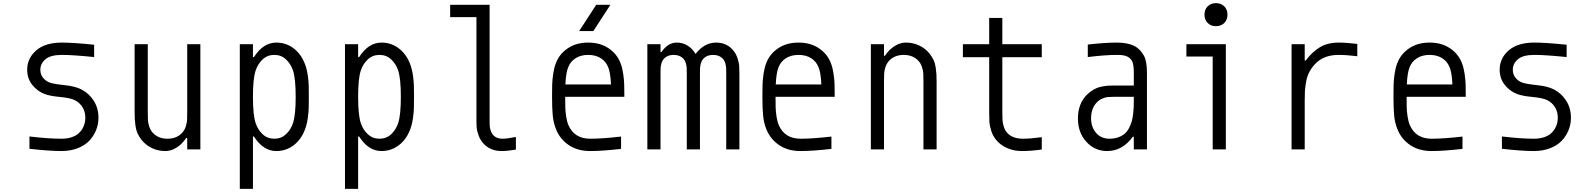

<svg xmlns="http://www.w3.org/2000/svg" viewBox="-20 -947 10040 1217"><path d="M369.1 10.4Q294.3 10.4 166.7 -3.9V-82Q288.4 -67.7 369.1 -67.7Q404.3 -67.7 431.6 -76.5Q459 -85.3 475.6 -99.3Q492.2 -113.3 502.6 -131.5Q513 -149.7 516.9 -166.7Q520.8 -183.6 520.8 -200.5Q520.8 -238.9 502.9 -267.6Q485 -296.2 455.7 -311.2Q427.1 -326.2 360.7 -332.4Q294.3 -338.5 261.7 -351.6Q216.1 -369.1 184.2 -409.5Q152.3 -449.9 152.3 -505.2Q152.3 -577.5 209.3 -627.3Q266.3 -677.1 372.4 -677.1Q444.7 -677.1 576.8 -663.4V-585.3Q443.4 -599 372.4 -599Q300.1 -599 267.9 -571.3Q235.7 -543.6 235.7 -505.2Q235.7 -475.9 252 -455.1Q268.2 -434.2 293 -424.5Q317.7 -414.7 387.4 -407.6Q457 -400.4 496.1 -380.2Q544.3 -355.5 574.2 -308.3Q604.2 -261.1 604.2 -200.5Q604.2 -159.5 589.2 -122.4Q574.2 -85.3 546.2 -55.3Q518.2 -25.4 472.3 -7.5Q426.4 10.4 369.1 10.4Z M1028.6 10.4Q981.8 10.4 942.7 -8.5Q903.6 -27.3 878.3 -59.2Q862 -79.4 852.2 -100.9Q842.4 -122.4 838.9 -148.4Q835.3 -174.5 834.3 -191.4Q833.3 -208.3 833.3 -238.9V-666.7H916.7V-238.9Q916.7 -203.1 917.6 -185.5Q918.6 -168 925.5 -146.2Q932.3 -124.3 946 -108.1Q981.1 -67.7 1041.7 -67.7Q1102.2 -67.7 1137.4 -108.1Q1151 -124.3 1157.9 -146.2Q1164.7 -168 1165.7 -185.5Q1166.7 -203.1 1166.7 -238.9V-666.7H1250V0H1166.7V-72.9H1160.2Q1136.1 -35.2 1100.6 -12.4Q1065.1 10.4 1028.6 10.4Z M1731.8 10.4Q1648.4 10.4 1589.8 -81.4H1583.3V250H1500V-666.7H1583.3V-585.3H1589.8Q1648.4 -677.1 1731.8 -677.1Q1796.2 -677.1 1846.4 -636.4Q1896.5 -595.7 1919.3 -522.8Q1927.7 -495.4 1932 -461.6Q1936.2 -427.7 1936.8 -404Q1937.5 -380.2 1937.5 -333.3Q1937.5 -286.5 1936.8 -262.7Q1936.2 -238.9 1932 -205.1Q1927.7 -171.2 1919.3 -143.9Q1896.5 -71 1846.4 -30.3Q1796.2 10.4 1731.8 10.4ZM1837.2 -166.7Q1854.2 -218.1 1854.2 -333.3Q1854.2 -448.6 1837.2 -500Q1822.9 -542.3 1792.6 -570.6Q1762.4 -599 1718.8 -599Q1675.1 -599 1644.9 -570.6Q1614.6 -542.3 1600.3 -500Q1583.3 -448.6 1583.3 -333.3Q1583.3 -218.1 1600.3 -166.7Q1614.6 -124.3 1644.9 -96Q1675.1 -67.7 1718.8 -67.7Q1762.4 -67.7 1792.6 -96Q1822.9 -124.3 1837.2 -166.7Z M2398.4 10.4Q2315.1 10.4 2256.5 -81.4H2250V250H2166.7V-666.7H2250V-585.3H2256.5Q2315.1 -677.1 2398.4 -677.1Q2462.9 -677.1 2513 -636.4Q2563.2 -595.7 2585.9 -522.8Q2594.4 -495.4 2598.6 -461.6Q2602.9 -427.7 2603.5 -404Q2604.2 -380.2 2604.2 -333.3Q2604.2 -286.5 2603.5 -262.7Q2602.9 -238.9 2598.6 -205.1Q2594.4 -171.2 2585.9 -143.9Q2563.2 -71 2513 -30.3Q2462.9 10.4 2398.4 10.4ZM2503.9 -166.7Q2520.8 -218.1 2520.8 -333.3Q2520.8 -448.6 2503.9 -500Q2489.6 -542.3 2459.3 -570.6Q2429 -599 2385.4 -599Q2341.8 -599 2311.5 -570.6Q2281.2 -542.3 2266.9 -500Q2250 -448.6 2250 -333.3Q2250 -218.1 2266.9 -166.7Q2281.2 -124.3 2311.5 -96Q2341.8 -67.7 2385.4 -67.7Q2429 -67.7 2459.3 -96Q2489.6 -124.3 2503.9 -166.7Z M3250 1.3Q3194 10.4 3160.2 10.4Q3090.5 10.4 3047.5 -33.9Q3025.4 -56.6 3014.3 -86.9Q3003.3 -117.2 3001.6 -135.1Q3000 -153 3000 -181.6V-838.5H2833.3V-916.7H3083.3V-181.6Q3083.3 -161.5 3084 -150.4Q3084.6 -139.3 3088.9 -123.7Q3093.1 -108.1 3101.6 -96.4Q3123 -67.7 3166.7 -67.7Q3193.4 -67.7 3250 -78.8Z M3651 -750 3759.1 -916.7H3849L3740.9 -750ZM3581.4 -520.2Q3567.7 -488.9 3563.8 -411.5H3852.9Q3849 -488.9 3835.3 -520.2Q3821 -557.3 3788.1 -578.1Q3755.2 -599 3708.3 -599Q3661.5 -599 3628.6 -578.1Q3595.7 -557.3 3581.4 -520.2ZM3913.4 -546.2Q3924.5 -518.2 3930 -480.5Q3935.5 -442.7 3936.5 -413.7Q3937.5 -384.8 3937.5 -333.3H3562.5Q3562.5 -289.1 3563.2 -265.3Q3563.8 -241.5 3568.7 -208.3Q3573.6 -175.1 3583.3 -153Q3621.1 -67.7 3721.4 -67.7Q3796.9 -67.7 3916.7 -81.4V-3.3Q3798.2 10.4 3721.4 10.4Q3640.6 10.4 3585.3 -27.3Q3529.9 -65.1 3505.2 -125.7Q3488.3 -166.7 3483.7 -213.5Q3479.2 -260.4 3479.2 -333.3Q3479.2 -384.8 3480.1 -413.7Q3481.1 -442.7 3486.7 -480.5Q3492.2 -518.2 3503.3 -546.2Q3524.7 -604.2 3578.5 -640.6Q3632.2 -677.1 3708.3 -677.1Q3784.5 -677.1 3838.2 -640.6Q3891.9 -604.2 3913.4 -546.2Z M4269.5 -677.1Q4308.6 -677.1 4339.5 -657.2Q4370.4 -637.4 4388.7 -604.8Q4444 -677.1 4519.5 -677.1Q4591.1 -677.1 4632.8 -621.1Q4648.4 -599.6 4656.2 -573.6Q4664.1 -547.5 4665.4 -529Q4666.7 -510.4 4666.7 -475.3V0H4583.3V-475.3Q4583.3 -503.3 4582.7 -516.3Q4582 -529.3 4577.5 -545.6Q4572.9 -561.8 4563.8 -572.3Q4540.4 -599 4500 -599Q4459.6 -599 4436.2 -572.3Q4427.1 -561.8 4422.5 -545.6Q4418 -529.3 4417.3 -516.3Q4416.7 -503.3 4416.7 -475.3V0H4333.3V-475.3Q4333.3 -503.3 4332.7 -516.3Q4332 -529.3 4327.5 -545.6Q4322.9 -561.8 4313.8 -572.3Q4290.4 -599 4250 -599Q4209.6 -599 4186.2 -572.3Q4177.1 -561.8 4172.5 -545.6Q4168 -529.3 4167.3 -516.3Q4166.7 -503.3 4166.7 -475.3V0H4083.3V-666.7H4166.7V-617.8H4173.2Q4213.5 -677.1 4269.5 -677.1Z M4914.7 -520.2Q4901 -488.9 4897.1 -411.5H5186.2Q5182.3 -488.9 5168.6 -520.2Q5154.3 -557.3 5121.4 -578.1Q5088.5 -599 5041.7 -599Q4994.8 -599 4961.9 -578.1Q4929 -557.3 4914.7 -520.2ZM5246.7 -546.2Q5257.8 -518.2 5263.3 -480.5Q5268.9 -442.7 5269.9 -413.7Q5270.8 -384.8 5270.8 -333.3H4895.8Q4895.8 -289.1 4896.5 -265.3Q4897.1 -241.5 4902 -208.3Q4906.9 -175.1 4916.7 -153Q4954.4 -67.7 5054.7 -67.7Q5130.2 -67.7 5250 -81.4V-3.3Q5131.5 10.4 5054.7 10.4Q4974 10.4 4918.6 -27.3Q4863.3 -65.1 4838.5 -125.7Q4821.6 -166.7 4817.1 -213.5Q4812.5 -260.4 4812.5 -333.3Q4812.5 -384.8 4813.5 -413.7Q4814.5 -442.7 4820 -480.5Q4825.5 -518.2 4836.6 -546.2Q4858.1 -604.2 4911.8 -640.6Q4965.5 -677.1 5041.7 -677.1Q5117.8 -677.1 5171.5 -640.6Q5225.3 -604.2 5246.7 -546.2Z M5721.4 -677.1Q5768.2 -677.1 5807.3 -658.2Q5846.4 -639.3 5871.7 -607.4Q5888 -587.2 5897.8 -565.8Q5907.6 -544.3 5911.1 -518.2Q5914.7 -492.2 5915.7 -475.3Q5916.7 -458.3 5916.7 -427.7V0H5833.3V-427.7Q5833.3 -463.5 5832.4 -481.1Q5831.4 -498.7 5824.5 -520.5Q5817.7 -542.3 5804 -558.6Q5768.9 -599 5708.3 -599Q5647.8 -599 5612.6 -558.6Q5599 -542.3 5592.1 -520.5Q5585.3 -498.7 5584.3 -481.1Q5583.3 -463.5 5583.3 -427.7V0H5500V-666.7H5583.3V-593.8H5589.8Q5613.9 -631.5 5649.4 -654.3Q5684.9 -677.1 5721.4 -677.1Z M6583.3 0.7Q6513.7 10.4 6458.3 10.4Q6406.2 10.4 6363.6 -8.5Q6321 -27.3 6294.3 -59.9Q6273.4 -84.6 6263 -117.8Q6252.6 -151 6251.3 -173.2Q6250 -195.3 6250 -234.4V-584.6H6083.3V-666.7H6250V-833.3H6333.3V-666.7H6583.3V-584.6H6333.3V-240.9Q6333.3 -205.1 6334.3 -187.5Q6335.3 -169.9 6341.8 -147.1Q6348.3 -124.3 6361.3 -108.1Q6395.2 -67.7 6464.8 -67.7Q6511.1 -67.7 6583.3 -77.5Z M7166.7 -333.3H7039.1Q7015 -333.3 7001.6 -332Q6988.3 -330.7 6968.1 -322.6Q6947.9 -314.5 6932.3 -298.2Q6895.8 -259.8 6895.8 -197.3Q6895.8 -141.9 6927.4 -104.8Q6959 -67.7 7013 -67.7Q7044.3 -67.7 7068.7 -76.8Q7093.1 -85.9 7109 -99.6Q7125 -113.3 7136.4 -135.4Q7147.8 -157.6 7153.3 -176.8Q7158.9 -196 7162.1 -222.7Q7165.4 -249.3 7166 -266.3Q7166.7 -283.2 7166.7 -306.6ZM7062.5 -677.1Q7118.5 -677.1 7160.8 -659.8Q7203.1 -642.6 7230.5 -594.4Q7250 -559.9 7250 -487.6V0H7166.7V-80.1H7160.2Q7094.4 10.4 6997.4 10.4Q6919.3 10.4 6865.9 -48.2Q6812.5 -106.8 6812.5 -196Q6812.5 -289.7 6869.8 -347Q6890.6 -367.2 6914.1 -380.2Q6937.5 -393.2 6963.2 -398.1Q6988.9 -403 7003.6 -404Q7018.2 -404.9 7040.4 -404.9H7166.7V-484.4Q7166.7 -541 7154.9 -561.2Q7143.9 -580.1 7123.4 -589.5Q7102.9 -599 7062.5 -599Q6984.4 -599 6875 -585.3V-664.7Q6982.4 -677.1 7062.5 -677.1Z M7634.8 -906.9Q7654.9 -927.1 7687.5 -927.1Q7720.1 -927.1 7740.2 -906.9Q7760.4 -886.7 7760.4 -854.2Q7760.4 -821.6 7740.2 -801.4Q7720.1 -781.2 7687.5 -781.2Q7654.9 -781.2 7634.8 -801.4Q7614.6 -821.6 7614.6 -854.2Q7614.6 -886.7 7634.8 -906.9ZM7666.7 0V-588.5H7500V-666.7H7750V0Z M8466.1 -599Q8377.6 -599 8326.2 -551.4Q8299.5 -526.7 8282.6 -496.7Q8265.6 -466.8 8259.1 -430Q8252.6 -393.2 8251.3 -370.4Q8250 -347.7 8250 -309.2V0H8166.7V-666.7H8250V-563.2H8256.5Q8296.9 -617.8 8346 -647.5Q8395.2 -677.1 8466.1 -677.1Q8514.3 -677.1 8583.3 -668.6V-590.5Q8514.3 -599 8466.1 -599Z M8914.7 -520.2Q8901 -488.9 8897.1 -411.5H9186.2Q9182.3 -488.9 9168.6 -520.2Q9154.3 -557.3 9121.4 -578.1Q9088.5 -599 9041.7 -599Q8994.8 -599 8961.9 -578.1Q8929 -557.3 8914.7 -520.2ZM9246.7 -546.2Q9257.8 -518.2 9263.3 -480.5Q9268.9 -442.7 9269.9 -413.7Q9270.8 -384.8 9270.8 -333.3H8895.8Q8895.8 -289.1 8896.5 -265.3Q8897.1 -241.5 8902 -208.3Q8906.9 -175.1 8916.7 -153Q8954.4 -67.7 9054.7 -67.7Q9130.2 -67.7 9250 -81.4V-3.3Q9131.5 10.4 9054.7 10.4Q8974 10.4 8918.6 -27.3Q8863.3 -65.1 8838.5 -125.7Q8821.6 -166.7 8817.1 -213.5Q8812.5 -260.4 8812.5 -333.3Q8812.5 -384.8 8813.5 -413.7Q8814.5 -442.7 8820 -480.5Q8825.5 -518.2 8836.6 -546.2Q8858.1 -604.2 8911.8 -640.6Q8965.5 -677.1 9041.7 -677.1Q9117.8 -677.1 9171.5 -640.6Q9225.3 -604.2 9246.7 -546.2Z M9702.5 10.4Q9627.6 10.4 9500 -3.9V-82Q9621.7 -67.7 9702.5 -67.7Q9737.6 -67.7 9765 -76.5Q9792.3 -85.3 9808.9 -99.3Q9825.5 -113.3 9835.9 -131.5Q9846.4 -149.7 9850.3 -166.7Q9854.2 -183.6 9854.2 -200.5Q9854.2 -238.9 9836.3 -267.6Q9818.4 -296.2 9789.1 -311.2Q9760.4 -326.2 9694 -332.4Q9627.6 -338.5 9595.1 -351.6Q9549.5 -369.1 9517.6 -409.5Q9485.7 -449.9 9485.7 -505.2Q9485.7 -577.5 9542.6 -627.3Q9599.6 -677.1 9705.7 -677.1Q9778 -677.1 9910.2 -663.4V-585.3Q9776.7 -599 9705.7 -599Q9633.5 -599 9601.2 -571.3Q9569 -543.6 9569 -505.2Q9569 -475.9 9585.3 -455.1Q9601.6 -434.2 9626.3 -424.5Q9651 -414.7 9720.7 -407.6Q9790.4 -400.4 9829.4 -380.2Q9877.6 -355.5 9907.6 -308.3Q9937.5 -261.1 9937.5 -200.5Q9937.5 -159.5 9922.5 -122.4Q9907.6 -85.3 9879.6 -55.3Q9851.6 -25.4 9805.7 -7.5Q9759.8 10.4 9702.5 10.4Z"/></svg>

Font: Monoid
Style: Regular
Weight: 400
Width: 4
Monospace: yes
Designer: Andreas Larsen (@larsenwork)
Version: Version 0.61